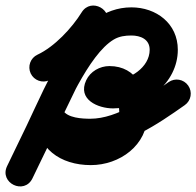

<svg xmlns="http://www.w3.org/2000/svg" viewBox="-74 -413 705 689"><path d="M36.1 -149.6C47.9 -124.4 78 -113.4 103.3 -125.2C182.1 -162.1 259.3 -241.9 305 -315.6C321.8 -342.7 306.7 -369.3 283.8 -381.8C261 -394.4 230.5 -392.9 216.6 -364.2C128.3 -181.8 39.9 0.6 -48.4 183C-63.1 213.3 -47.7 239.4 -25 250.4C-2.2 261.4 27.9 257.3 42.5 227C65.9 178.5 89.3 130.1 112.6 81.6C156.3 -8.9 243.3 -217.5 334.5 -271.3C353.8 -282.7 375.2 -285.6 397.4 -285.6C430.6 -285.6 463.1 -272 463.1 -234.4C463.1 -170.9 391 -125 331.9 -125C327.6 -125 323.3 -125.3 319.1 -125.9C304.6 -128.1 323 -122.4 327.6 -108.9C329.5 -103.5 330 -98.6 329.6 -93C329.4 -89.3 325.3 -78.9 326.8 -82.2C327.2 -83 326 -80.6 325.6 -79.9C324.6 -78.3 323.3 -76.7 321.6 -75.8C321 -75.4 320.4 -75.2 319.7 -75C319.4 -74.9 318.3 -74.9 318.6 -74.9C352.5 -74.9 354.1 -26.1 354.1 -1.7C354.2 51.4 298.7 78.5 252 78.5C199.8 78.5 157.2 63.1 157.2 5.5C157.2 -20 127.4 -25.2 100.6 -18.5C73.9 -11.7 50.1 7 62.2 29.4C98.6 97.1 179.5 114.1 250.2 114.1C373.6 114.1 492.1 32.5 589 -35.7C611.9 -51.7 617.4 -83.2 601.3 -106C585.3 -128.9 553.8 -134.4 531 -118.3C454 -64.2 349 13.1 250.2 13.1C222.4 13.1 167 11 151.1 -18.5C139.1 -40.9 115.3 -47.6 94.6 -42.4C73.9 -37.2 56.2 -20 56.2 5.5C56.2 120.2 143.3 179.5 252 179.5C355.3 179.5 455.4 108.3 455.1 -1.9C454.9 -87.3 417.6 -175.9 318.6 -175.9C284.1 -175.9 250.1 -156.7 235.3 -124.9C203.1 -55.9 277.6 -24 331.9 -24C447.1 -24 564.1 -114.2 564.1 -234.4C564.1 -328.5 487.1 -386.6 397.4 -386.6C197.3 -386.6 94.2 -112.5 21.7 37.7C-1.7 86.1 -25.1 134.6 -48.5 183C-63.1 213.3 -47.7 239.5 -25 250.5C-2.3 261.5 27.8 257.3 42.4 227C130.8 44.6 219.1 -137.8 307.5 -320.2C321.4 -348.9 307.7 -374.6 286.4 -386.4C265 -398.1 235.9 -395.9 219.1 -368.8C183.9 -312 121.4 -245.2 60.5 -216.8C35.2 -205 24.3 -174.9 36.1 -149.6Z"/></svg>

Font: FRB American Cursive Guidelines Ultra
Style: Bold Italic
Weight: 1000
Italic angle: -25°
Version: Version 2.0;Modular Font Editor K font №1